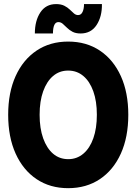

<svg xmlns="http://www.w3.org/2000/svg" viewBox="-20 -936 685 963"><path d="M321.8 7.8Q231 7.8 163.3 -37.6Q95.7 -83 58.3 -165.8Q21 -248.5 21 -360.4Q21 -471.7 58.3 -554.2Q95.7 -636.7 163.3 -682.1Q231 -727.5 321.8 -727.5Q413.1 -727.5 481 -682.1Q548.8 -636.7 586.2 -554.2Q623.5 -471.7 623.5 -360.4Q623.5 -248.5 586.2 -165.8Q548.8 -83 481 -37.6Q413.1 7.8 321.8 7.8ZM322.3 -137.7Q365.7 -137.7 398.2 -165.3Q430.7 -192.9 448.2 -242.7Q465.8 -292.5 465.8 -360.4Q465.8 -428.2 448 -478Q430.2 -527.8 397.9 -554.9Q365.7 -582 321.8 -582Q278.3 -582 246.3 -554.9Q214.4 -527.8 196.5 -478Q178.7 -428.2 178.7 -360.4Q178.7 -292.5 196.5 -242.4Q214.4 -192.4 246.3 -165Q278.3 -137.7 322.3 -137.7ZM154.8 -768.1Q154.8 -832 182.4 -873.8Q210 -915.5 261.2 -915.5Q286.1 -915.5 302.5 -907.2Q318.8 -898.9 330.1 -887.9Q341.3 -877 350.8 -868.7Q360.4 -860.4 371.6 -860.4Q386.7 -860.4 394 -876Q401.4 -891.6 401.4 -915.5H491.2Q492.2 -853 464.4 -810.5Q436.5 -768.1 384.3 -768.1Q359.9 -768.1 343.8 -776.6Q327.6 -785.2 316.2 -796.6Q304.7 -808.1 294.7 -816.7Q284.7 -825.2 272.9 -825.2Q258.8 -825.2 252.2 -810.3Q245.6 -795.4 245.6 -768.1Z"/></svg>

Font: Reddit Sans Condensed ExtraBold
Style: Regular
Weight: 800
Designer: Stephen Hutchings
Foundry: Reddit
Version: Version 1.014